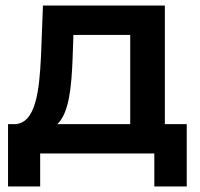

<svg xmlns="http://www.w3.org/2000/svg" viewBox="-20 -554 722 693"><path d="M654 -106H575V-534H135L128 -351C122 -226 109 -109 34 -106H9V119H125V0H537V119H654ZM245 -428H450V-106H187C230 -147 238 -242 242 -342Z"/></svg>

Font: Talent
Style: Bold
Weight: 600
Designer: Mike Powis
Version: Version 1.001;hotconv 1.0.109;makeotfexe 2.5.65596